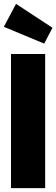

<svg xmlns="http://www.w3.org/2000/svg" viewBox="-20 -975 292 995"><path d="M214 -695V0H37V-695ZM63 -955 252 -831 209 -749 0 -836Z"/></svg>

Font: Fira Sans Extra Condensed ExtraBold
Style: Regular
Weight: 800
Width: 1
Designer: Carrois Corporate & Edenspiekermann AG
Foundry: Carrois Corporate GbR & Edenspiekermann AG
Version: Version 4.203